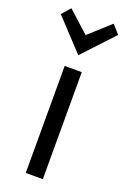

<svg xmlns="http://www.w3.org/2000/svg" viewBox="-171 -833 585 887"><g transform="rotate(20 122.0 -389.5)"><path d="M164 -522V4H80V-522ZM18 -783 122 -689 226 -783 263 -741 122 -590 -19 -741Z"/></g></svg>

Font: Repo Regular
Style: Regular
Weight: 400
Designer: Stefan Peev
Foundry: Context Ltd
Version: Version 1.502